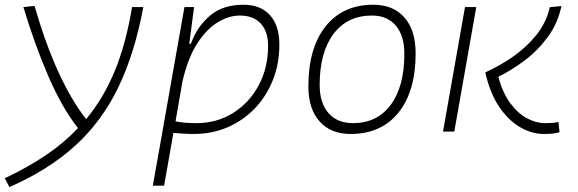

<svg xmlns="http://www.w3.org/2000/svg" viewBox="-40 -547 2404 798"><path d="M-1 230.5 -20 193.8Q74.2 149.4 149.9 98.4Q225.6 47.4 284.2 -14.6Q217.3 -99.6 160.9 -230.2Q104.5 -360.8 57.1 -517.6L103.5 -522.5Q193.4 -211.4 317.9 -51.8Q391.6 -140.6 438 -254.6Q484.4 -368.7 508.8 -517.6H555.7Q519.5 -323.7 450.9 -182.4Q382.3 -41 271.7 59.3Q161.1 159.7 -1 230.5Z M642.1 224.6H595.2L635.3 -0.5Q634.8 -0.5 634.3 -0.5L635.3 -1.5L726.6 -517.6H766.6L748 -375.5L746.1 -365.7H753.4Q779.8 -437.5 833.3 -482.4Q886.7 -527.3 971.7 -527.3Q1043 -527.3 1082 -484.1Q1121.1 -440.9 1121.1 -361.3Q1121.1 -282.2 1094.2 -214.6Q1067.4 -147 1019.3 -96.7Q971.2 -46.4 906.5 -18.3Q841.8 9.8 765.6 9.8Q744.1 9.8 723.1 8.5Q702.1 7.3 680.7 5.4ZM689.5 -42.5Q723.6 -35.2 776.4 -35.2Q861.3 -35.2 928.7 -77.4Q996.1 -119.6 1035.2 -192.4Q1074.2 -265.1 1074.2 -356.4Q1074.2 -416.5 1043.5 -449.5Q1012.7 -482.4 957 -482.4Q911.1 -482.4 864.3 -453.9Q817.4 -425.3 778.8 -364.7Q740.2 -304.2 718.3 -208Z M1417 9.8Q1334.5 9.8 1288.1 -42.5Q1241.7 -94.7 1241.7 -187.5Q1241.7 -347.7 1313.2 -437.5Q1384.8 -527.3 1511.7 -527.3Q1594.7 -527.3 1641.1 -474.1Q1687.5 -420.9 1687.5 -325.2Q1687.5 -167.5 1616 -78.9Q1544.4 9.8 1417 9.8ZM1426.8 -35.2Q1527.3 -35.2 1584 -111.3Q1640.6 -187.5 1640.6 -323.7Q1640.6 -398.4 1605.2 -440.4Q1569.8 -482.4 1505.9 -482.4Q1403.8 -482.4 1346.2 -406Q1288.6 -329.6 1288.6 -193.8Q1288.6 -119.1 1325.2 -77.1Q1361.8 -35.2 1426.8 -35.2Z M2220.7 9.8Q2168.9 9.8 2120.1 -19.3Q2071.3 -48.3 2033.4 -105.2Q1995.6 -162.1 1977.1 -246.1Q2037.6 -273.4 2093.5 -312.5Q2149.4 -351.6 2190.2 -402.8Q2231 -454.1 2245.1 -517.1L2293.5 -522Q2278.3 -449.2 2236.1 -392.3Q2193.8 -335.4 2138.9 -294.4Q2084 -253.4 2031.2 -228Q2049.3 -160.6 2080.8 -118.2Q2112.3 -75.7 2150.1 -55.4Q2188 -35.2 2224.6 -35.2Q2242.2 -35.2 2256.1 -36.1Q2270 -37.1 2280.8 -40.5L2285.6 2.4Q2272.5 6.8 2255.9 8.3Q2239.3 9.8 2220.7 9.8ZM1801.3 0 1892.6 -517.6H1939.5L1848.1 0Z"/></svg>

Font: Cascadia Mono NF ExtraLight
Style: Italic
Weight: 200
Italic angle: -10°
Monospace: yes
Designer: Aaron Bell
Foundry: Saja Typeworks
Version: Version 2404.023; ttfautohint (v1.8.4)